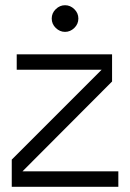

<svg xmlns="http://www.w3.org/2000/svg" viewBox="-20 -715 498 735"><path d="M25 0V-104L369 -448H44V-507H409V-403L66 -59H433V0ZM229 -593Q209 -593 193.5 -608Q178 -623 178 -644Q178 -665 193.5 -680Q209 -695 229 -695Q249 -695 264.5 -680Q280 -665 280 -644Q280 -623 264.5 -608Q249 -593 229 -593Z"/></svg>

Font: TikTok Sans Light
Style: Regular
Weight: 300
Version: Version 4.000